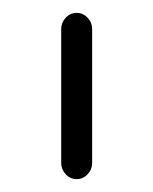

<svg xmlns="http://www.w3.org/2000/svg" viewBox="-20 -735 238 298"><path d="M99 -457Q89 -457 82 -464.5Q75 -472 75 -482V-690Q75 -700 82 -707.5Q89 -715 99 -715Q109 -715 116 -707.5Q123 -700 123 -690V-482Q123 -472 116 -464.5Q109 -457 99 -457Z"/></svg>

Font: Zen Kurenaido
Style: Regular
Weight: 400
Designer: Yoshimichi Ohira
Foundry: Positype
Version: Version 1.001